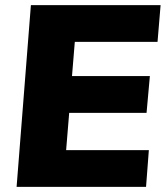

<svg xmlns="http://www.w3.org/2000/svg" viewBox="-20 -732 649 752"><path d="M273 -568 262 -434H567L554 -290H251L239 -144H563L552 0H45L101 -712H609L597 -568Z"/></svg>

Font: Muli Black
Style: Italic
Weight: 900
Italic angle: -4.541°
Designer: Vernon Adams
Foundry: Vernon Adams
Version: Version 2.001